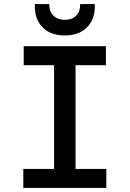

<svg xmlns="http://www.w3.org/2000/svg" viewBox="-20 -928 640 948"><path d="M95 0V-94H247V-606H97V-700H503V-606H353V-94H505V0ZM300 -753Q230 -753 191 -792.5Q152 -832 152 -896V-908H223Q223 -870 244.5 -850Q266 -830 300 -830Q335 -830 355.5 -850Q376 -870 376 -908H448V-895Q448 -831 408.5 -792Q369 -753 300 -753Z"/></svg>

Font: DM Mono Medium
Style: Regular
Weight: 500
Designer: Colophon Foundry
Foundry: Colophon Foundry
Version: Version 1.000; ttfautohint (v1.8.2.53-6de2)